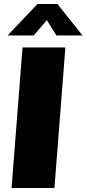

<svg xmlns="http://www.w3.org/2000/svg" viewBox="-20 -943 434 963"><path d="M93 -705H308L253 0H38ZM18 -765 168 -923H268L394 -765H263L215 -842L149 -765Z"/></svg>

Font: Nunito Sans Heavy Heavy
Style: Italic
Weight: 400
Italic angle: -4.541°
Designer: Vernon Adams
Foundry: Vernon Adams
Version: Version 2.002